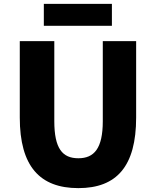

<svg xmlns="http://www.w3.org/2000/svg" viewBox="-20 -956 803 990"><path d="M384 14C582 14 682 -99 682 -350V-744H510V-331C510 -190 465 -140 384 -140C302 -140 260 -190 260 -331V-744H82V-350C82 -99 185 14 384 14ZM206 -823H557V-936H206Z"/></svg>

Font: Noto Sans Korean Black
Style: Bold
Weight: 900
Designer: Ryoko NISHIZUKA (kana & ideographs); Paul D. Hunt (Latin, Greek & Cyrillic); Wenlong ZHANG (bopomofo); Sandoll Communica
Foundry: Adobe Systems Incorporated
Version: Version 1.000;PS 1;hotconv 1.0.78;makeotf.lib2.5.61930